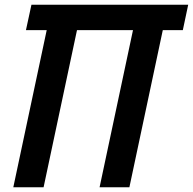

<svg xmlns="http://www.w3.org/2000/svg" viewBox="-20 -723 806 802"><path d="M396 59.1 546.4 -648.4H670.9L520.5 59.1ZM35.6 59.1 186 -648.4H312.5L162.1 59.1ZM88.4 -597.2 111.3 -703.1H766.1L743.7 -597.2Z"/></svg>

Font: Schibsted Grotesk SemiBold
Style: Italic
Weight: 600
Italic angle: -12°
Designer: Bakken & Baeck AS, Henrik Kongsvoll
Foundry: Schibsted ASA
Version: Version 1.100;gftools[0.9.25]